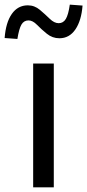

<svg xmlns="http://www.w3.org/2000/svg" viewBox="-43 -808 376 828"><path d="M32 -640 -23 -644Q-18 -711 8 -748Q34 -785 77 -785Q106 -785 129 -765.5Q152 -746 171.5 -727Q191 -708 210 -708Q230 -708 241 -726.5Q252 -745 258 -788L313 -784Q308 -719 282 -681Q256 -643 213 -643Q183 -643 159 -662.5Q135 -682 116.5 -701Q98 -720 80 -720Q60 -720 49.5 -702Q39 -684 32 -640ZM100 0V-534H189V0Z"/></svg>

Font: Martel Sans
Style: Regular
Weight: 400
Designer: Dan Reynolds and Mathieu Réguer
Foundry: Dan Reynolds and Mathieu Réguer
Version: Version 1.001;PS 001.001;hotconv 1.0.70;makeotf.lib2.5.58329